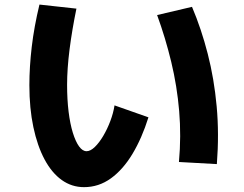

<svg xmlns="http://www.w3.org/2000/svg" viewBox="-20 -745 1040 819"><path d="M338.3 53.3Q286 53.3 243.3 22.8Q200.7 -7.7 169.9 -65.3Q139.2 -123 122.3 -202.9Q105.3 -282.8 105.3 -381.5Q105.3 -459.2 115.4 -545.1Q125.5 -631 148.3 -725.5L306 -708.2Q287.5 -618.3 276.8 -535Q266.2 -451.7 266.2 -383.2Q266.2 -320.3 272.6 -268.5Q279 -216.7 290.7 -178.7Q302.5 -140.8 317.3 -120.4Q332.2 -100 349.2 -100Q365.8 -100 384.6 -118.2Q403.3 -136.3 420.5 -165.4Q437.7 -194.5 450.6 -228.7Q463.5 -262.8 468.5 -295.5L613.2 -244.5Q585.3 -155.5 545 -88.5Q504.7 -21.5 452.9 15.9Q401.2 53.3 338.3 53.3ZM905 -45 743.3 -54Q753.3 -164.7 744.3 -271.3Q735.2 -378 710.5 -480.7Q685.8 -583.3 650.2 -680.8L799 -715.8Q839 -621.5 866.2 -515.2Q893.5 -409 904.2 -291.5Q915 -174 905 -45Z"/></svg>

Font: Murecho Thin
Style: Regular
Weight: 100
Designer: Neil Summerour
Foundry: Positype
Version: Version 1.010